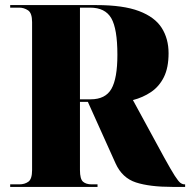

<svg xmlns="http://www.w3.org/2000/svg" viewBox="-20 -734 747 754"><path d="M20 0V-10H56Q77 -10 91.5 -20.5Q106 -31 106 -66V-647Q106 -683 90 -693.5Q74 -704 56 -704H20V-714H359Q464 -714 526 -690.5Q588 -667 615 -624.5Q642 -582 642 -525Q642 -468 623.5 -431Q605 -394 573 -372.5Q541 -351 502 -341L625 -115Q652 -66 666.5 -43.5Q681 -21 689 -15.5Q697 -10 705 -10H707V0H657Q568 0 514 -17.5Q460 -35 434 -92L325 -334H294V-66Q294 -31 306 -20.5Q318 -10 340 -10H363V0ZM336 -344Q394 -344 417.5 -385Q441 -426 441 -519Q441 -621 417 -662.5Q393 -704 334 -704H294V-344Z"/></svg>

Font: Noto Serif Display SemiCondensed Black
Style: Regular
Weight: 900
Width: 4
Designer: Monotype Design Team
Foundry: Monotype Imaging Inc.
Version: Version 2.009